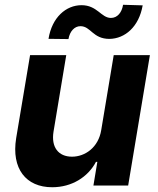

<svg xmlns="http://www.w3.org/2000/svg" viewBox="-20 -776 662 803"><path d="M403.4 -232.2C391.7 -159.1 335.6 -120.7 281.2 -120.7C223.7 -120.7 193.5 -160.9 203.8 -225.1L257.1 -545.5H105.8L47.6 -198.2C27 -70.7 88.4 7.1 198.2 7.1C280.2 7.1 347.7 -35.2 381.4 -99.1H387.1L370.7 0H516L606.9 -545.5H455.6ZM182.9 -613.6 266.3 -612.6C272 -645.6 291.9 -666.5 316.4 -666.5C360.1 -666.5 367.5 -613.3 437.9 -613.3C502.5 -614.3 561.1 -663.7 576.7 -753.6L494.7 -756C489.7 -723.7 470.9 -701 443.9 -701C403.1 -701 386.7 -754.3 321 -754.3C256.4 -754.3 197.4 -703.8 182.9 -613.6Z"/></svg>

Font: Margiela Sans
Style: Bold Italic
Weight: 700
Italic angle: -9.39999°
Designer: Stefan Endress, Andreas Faust
Version: Version 1.100;FEAKit 1.0